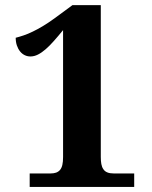

<svg xmlns="http://www.w3.org/2000/svg" viewBox="-20 -738 599 758"><path d="M509.8 0H97.2V-53.2H179.2Q191.9 -53.2 201.2 -56.4Q210.4 -59.6 216.8 -66.9Q223.1 -74.2 226.1 -86.7Q229 -99.1 229 -118.2V-619.1Q210 -595.7 193.1 -576.7Q176.3 -557.6 160.6 -543.9Q145 -530.3 130.1 -522.7Q115.2 -515.1 100.1 -515.1Q87.9 -515.1 77.4 -520.3Q66.9 -525.4 59.1 -535.2Q51.3 -544.9 46.6 -558.6Q42 -572.3 42 -588.9Q57.1 -592.8 73.7 -598.4Q90.3 -604 109.4 -613.3Q127.9 -622.1 149.4 -635Q170.9 -647.9 195.8 -666L266.1 -717.8H377.9V-118.2Q377.9 -102.5 380.1 -90.3Q382.3 -78.1 388.2 -69.8Q393.6 -61.5 403.6 -57.4Q413.6 -53.2 429.2 -53.2H509.8Z"/></svg>

Font: Sitara
Style: Bold Italic
Weight: 700
Italic angle: -11°
Designer: Neelakash Kshetrimayum
Foundry: Neelakash Kshetrimayum
Version: Version 1.000;PS Version 1.000;PS 1.0;hotconv 1.;hotconv 1.0